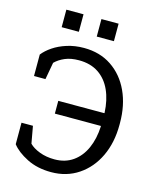

<svg xmlns="http://www.w3.org/2000/svg" viewBox="-132 -993 879 1092"><g transform="rotate(15 307.0 -447.5)"><path d="M274.9 9.8Q193.4 9.8 131.8 -21.5Q70.3 -52.7 40.5 -91.8V-218.3H107.9L126 -117.7Q147 -95.7 186.5 -80.6Q226.1 -65.4 274.9 -65.4Q337.9 -65.4 383.1 -97.2Q428.2 -128.9 453.4 -185.1Q478.5 -241.2 481.9 -314.9L481 -317.4H210.4V-392.6H481.4L482.4 -395Q479 -469.2 453.6 -525.9Q428.2 -582.5 380.9 -614.3Q333.5 -646 265.1 -646Q217.3 -646 183.1 -631.3Q148.9 -616.7 126 -593.8L107.9 -493.2H40.5V-619.6Q60.5 -645.5 94.7 -668.7Q128.9 -691.9 174.8 -706.5Q220.7 -721.2 274.9 -721.2Q368.7 -721.2 437.7 -674.8Q506.8 -628.4 544.4 -547.1Q582 -465.8 582 -360.8V-350.6Q582 -246.1 543.5 -164.8Q504.9 -83.5 435.5 -36.9Q366.2 9.8 274.9 9.8ZM327.1 -802.2V-905.3H428.2V-802.2ZM120.6 -802.2V-905.3H221.7V-802.2Z"/></g></svg>

Font: Roboto Slab LO
Style: Regular
Weight: 400
Designer: Google
Version: Version 2.000